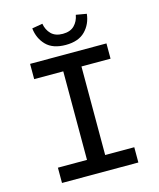

<svg xmlns="http://www.w3.org/2000/svg" viewBox="-123 -932 847 1020"><g transform="rotate(-15 300.0 -422.0)"><path d="M90 0V-84H250V-571H90V-655H510V-571H350V-84H510V0ZM300 -703Q229 -703 192.5 -740.5Q156 -778 150 -834L208 -844Q214 -809 236.5 -786.5Q259 -764 300 -764Q341 -764 363.5 -786.5Q386 -809 392 -844L450 -834Q444 -778 407 -740.5Q370 -703 300 -703Z"/></g></svg>

Font: Source Code Pro Medium
Style: Regular
Weight: 500
Monospace: yes
Designer: Paul D. Hunt, Teo Tuominen
Foundry: Adobe Systems Incorporated
Version: Version 2.030;PS 1.000;hotconv 16.6.51;makeotf.lib2.5.65220